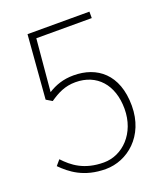

<svg xmlns="http://www.w3.org/2000/svg" viewBox="-136 -818 794 924"><g transform="rotate(-20 260.5 -356.5)"><path d="M247 13C357 13 468 -75 468 -231C468 -393 373 -464 254 -464C200 -464 160 -449 123 -426L147 -693H431V-726H114L88 -400L118 -382C159 -410 197 -430 251 -430C360 -430 430 -353 430 -229C430 -104 345 -20 249 -20C148 -20 93 -64 52 -108L29 -81C73 -37 135 13 247 13Z"/></g></svg>

Font: Harano Aji Gothic CN ExtraLight
Style: Regular
Weight: 250
Foundry: Masamichi Hosoda
Version: HaranoAjiGothicCN-ExtraLight version 20230610;ttx 4.39.4